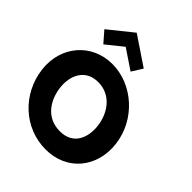

<svg xmlns="http://www.w3.org/2000/svg" viewBox="-339 -1330 1524 1524"><g transform="rotate(45 423.0 -568.5)"><path d="M95.4 -990 174.6 -899 313.9 -1011 480.6 -899 537.4 -990 296.6 -1152ZM-27.7 -413C1.9 -172 196.8 15 440.8 15C677.8 15 832.9 -172 803.3 -413C773.7 -654 564.9 -840 335.9 -840C108.9 -840 -57.3 -654 -27.7 -413ZM175.3 -413C160.2 -536 213.1 -659 358.1 -659C504.1 -659 585.2 -536 600.3 -413C615.4 -290 568.5 -167 418.5 -167C264.5 -167 190.4 -290 175.3 -413Z"/></g></svg>

Font: Hussar
Style: BdOpOblOne
Weight: 700
Foundry: Cannot Into Space Fonts
Version: Version 2.00